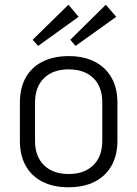

<svg xmlns="http://www.w3.org/2000/svg" viewBox="-20 -784 579 811"><path d="M270 7Q205 7 159 -16.5Q113 -40 88.5 -84Q64 -128 64 -190V-350Q64 -412 88.5 -456Q113 -500 159.5 -523.5Q206 -547 270 -547Q334 -547 380 -523.5Q426 -500 451 -456Q476 -412 476 -350V-190Q476 -128 451 -84Q426 -40 380 -16.5Q334 7 270 7ZM270 -49Q336 -49 374 -86Q412 -123 412 -189V-351Q412 -418 374 -454.5Q336 -491 270 -491Q204 -491 166 -454Q128 -417 128 -351V-189Q128 -123 166 -86Q204 -49 270 -49ZM312 -713 141 -590 118 -616 269 -764ZM471 -713 299 -590 277 -616 427 -764Z"/></svg>

Font: Pathway Extreme SemiCondensed ExtraLight
Style: Regular
Weight: 250
Width: 4
Version: Version 1.001;gftools[0.9.26]